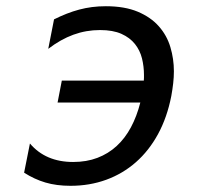

<svg xmlns="http://www.w3.org/2000/svg" viewBox="-20 -580 642 614"><path d="M205.6 14.2Q160.6 14.2 125.2 3.7Q89.8 -6.8 57.1 -27.8L75.7 -121.1Q126 -62 213.9 -62Q256.8 -62 291.5 -75.2Q326.2 -88.4 353 -113Q379.9 -137.7 398.7 -172.9Q417.5 -208 428.7 -252H164.1L177.7 -322.3H439.9Q440.4 -327.1 440.4 -331.5Q440.4 -335.9 440.4 -340.3Q440.4 -367.2 434.1 -393.1Q427.7 -418.9 411.6 -439.2Q395.5 -459.5 368.4 -471.7Q341.3 -483.9 299.8 -483.9Q255.4 -483.9 214.6 -469Q173.8 -454.1 134.3 -423.8L152.8 -518.1Q173.3 -528.3 193.1 -536.1Q212.9 -543.9 233.2 -549.3Q253.4 -554.7 274.4 -557.4Q295.4 -560.1 318.4 -560.1Q378.9 -560.1 420.7 -542.5Q462.4 -524.9 488 -495.8Q513.7 -466.8 524.9 -429.2Q536.1 -391.6 536.1 -352.1Q536.1 -333.5 533.9 -314Q531.7 -294.4 527.8 -272.9Q514.6 -205.1 485.6 -151.6Q456.5 -98.1 414.6 -61.3Q372.6 -24.4 319.6 -5.1Q266.6 14.2 205.6 14.2Z"/></svg>

Font: Hack
Style: Italic
Weight: 400
Italic angle: -11°
Monospace: yes
Designer: Christopher Simpkins
Foundry: Christopher Simpkins
Version: Version 2.019; ttfautohint (v1.4.1) -l 4 -r 80 -G 350 -x 0 -